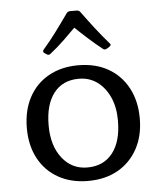

<svg xmlns="http://www.w3.org/2000/svg" viewBox="-53 -785 708 840"><g transform="rotate(-5 301.0 -365.5)"><path d="M300 8Q226 8 170 -23.5Q114 -55 83.5 -112Q53 -169 53 -245Q53 -322 83.5 -379.5Q114 -437 170 -468.5Q226 -500 300 -500Q376 -500 431.5 -468.5Q487 -437 518 -379.5Q549 -322 549 -245Q549 -169 518 -112Q487 -55 431.5 -23.5Q376 8 300 8ZM302 -51Q374 -51 413.5 -102Q453 -153 453 -244Q453 -303 433 -347Q413 -391 378.5 -416Q344 -441 298 -441Q227 -441 188 -390.5Q149 -340 149 -249Q149 -160 191.5 -105.5Q234 -51 302 -51ZM157 -567Q150 -574 156 -581Q184 -613 212 -650.5Q240 -688 271 -732Q277 -739 286 -739H315Q324 -739 330 -732Q362 -688 390.5 -651.5Q419 -615 447 -583Q454 -576 445 -570Q442 -567 438.5 -565Q435 -563 431 -561Q422 -556 415 -562Q382 -588 350.5 -616.5Q319 -645 287 -676H309Q278 -645 247.5 -615.5Q217 -586 185 -561Q178 -554 169 -559Q166 -561 163 -563Q160 -565 157 -567Z"/></g></svg>

Font: Hahmlet
Style: Regular
Weight: 400
Designer: Minjoo Ham & Mark Frömberg
Foundry: hypertype
Version: Version 1.002